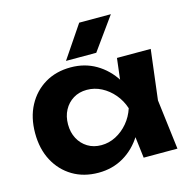

<svg xmlns="http://www.w3.org/2000/svg" viewBox="-118 -928 1051 1060"><g transform="rotate(-15 408.0 -398.0)"><path d="M578 0 553 -207 580 -285 553 -362 578 -570H771L736 -285L771 0ZM624 -285Q609 -194 567 -126.5Q525 -59 461 -21.5Q397 16 317 16Q233 16 169.5 -22Q106 -60 70 -127.5Q34 -195 34 -285Q34 -375 70 -442.5Q106 -510 169.5 -548Q233 -586 317 -586Q397 -586 461 -548.5Q525 -511 567.5 -444Q610 -377 624 -285ZM222 -285Q222 -239 241 -203.5Q260 -168 293.5 -147.5Q327 -127 371 -127Q415 -127 454.5 -147.5Q494 -168 524 -203.5Q554 -239 569 -285Q554 -331 524 -366.5Q494 -402 454.5 -422.5Q415 -443 371 -443Q327 -443 293.5 -422.5Q260 -402 241 -366.5Q222 -331 222 -285ZM427 -812H608L475 -627H302Z"/></g></svg>

Font: Unbounded SemiBold
Style: Regular
Weight: 600
Designer: Luke Prowse, Jean-Baptiste Morizot, Fátima Lázaro, Florian Runge
Foundry: NaN
Version: Version 1.700